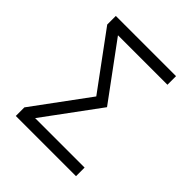

<svg xmlns="http://www.w3.org/2000/svg" viewBox="-198 -852 981 981"><g transform="rotate(45 292.0 -361.5)"><path d="M372.6 -361.3 152.3 -62H509.8V0H74.7V-62L294.9 -361.3L74.7 -660.6V-722.7H509.8V-660.6H152.3Z"/></g></svg>

Font: Giphurs Light
Style: Regular
Weight: 300
Version: Version 0.920; ttfautohint (v1.8.4.7-5d5b)